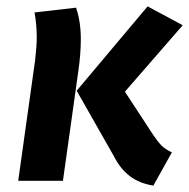

<svg xmlns="http://www.w3.org/2000/svg" viewBox="-20 -566 592 601"><path d="M336 -78 220 -282 442 -546 552 -487 371 -279 460 -143Q475 -121 486 -110Q497 -99 518 -89L460 15Q416 8 386 -15Q356 -38 336 -78ZM90 -378Q95 -421 95 -450Q95 -490 88 -527L218 -542Q233 -499 233 -443Q233 -397 225 -342L177 0H37Z"/></svg>

Font: Fira Sans SemiBold
Style: Italic
Weight: 600
Italic angle: -8°
Designer: bBox Type GmbH & Carrois Corporate GbR & Edenspiekermann AG
Foundry: bBox Type GmbH & Carrois Corporate GbR & Edenspiekermann AG
Version: Version 4.301